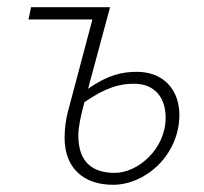

<svg xmlns="http://www.w3.org/2000/svg" viewBox="-20 -500 564 532"><path d="M293 12C384 12 477 -71 477 -182C477 -248 436 -301 359 -301C318 -301 278 -292 224 -254L285 -480H66L59 -446H236L167 -186C163 -170 159 -145 159 -118C159 -32 214 12 293 12ZM298 -21C240 -21 197 -47 197 -125C197 -146 203 -177 214 -217C275 -259 313 -268 352 -268C408 -268 439 -230 439 -174C439 -87 362 -21 298 -21Z"/></svg>

Font: Source Sans Pro Light
Style: Italic
Weight: 300
Italic angle: -11°
Designer: Paul D. Hunt
Foundry: Adobe Systems Incorporated
Version: Version 3.006;hotconv 1.0.111;makeotfexe 2.5.65597